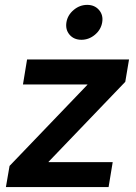

<svg xmlns="http://www.w3.org/2000/svg" viewBox="-20 -756 548 776"><path d="M3.9 0 18.6 -85.4 333 -413.1 333.5 -414.6H72.8L89.4 -515.6H501.5L486.3 -425.3L176.3 -102.1V-100.6H435.5L418.9 0ZM309.1 -595.2Q278.8 -595.2 261.2 -615.7Q243.7 -636.2 248.5 -666Q253.4 -695.3 277.8 -715.8Q302.2 -736.3 332.5 -736.3Q362.3 -736.3 380.1 -715.8Q397.9 -695.3 393.1 -666Q388.2 -636.2 363.8 -615.7Q339.4 -595.2 309.1 -595.2Z"/></svg>

Font: Inter Display SemiBold
Style: Italic
Weight: 600
Italic angle: -9.39999°
Designer: Rasmus Andersson
Foundry: rsms
Version: Version 4.000;git-a52131595